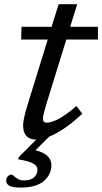

<svg xmlns="http://www.w3.org/2000/svg" viewBox="-20 -636 474 889"><path d="M75.5 232.5Q37.5 232.5 23 224Q8.5 215.5 8.5 200.5Q8.5 189 15.8 180.8Q23 172.5 34 172.5Q38 172.5 44.8 179.2Q51.5 186 62.8 192.8Q74 199.5 91 199.5Q121 199.5 137.2 185.5Q153.5 171.5 153.5 149Q153.5 133 134.8 121.8Q116 110.5 64 101.5L67 91.5L148 10Q146.5 10 144.5 10Q118 10 102.5 -6.2Q87 -22.5 87 -55Q87 -69 91.5 -90.5Q96 -112 107 -148.5L201 -453H78L79.5 -512H219L251.5 -616.5H337.5L305 -512H433.5V-453H287L194 -152Q187.5 -130 183.2 -113.2Q179 -96.5 179 -88.5Q179 -76 183.5 -72Q188 -68 197.5 -68Q215 -68 246.5 -82.8Q278 -97.5 334 -145L361 -109.5Q315.5 -67 277.5 -41.5Q239.5 -16 208.5 -4L144.5 59.5Q186 71 202 88.5Q218 106 218 128Q218 171.5 183.2 202Q148.5 232.5 75.5 232.5Z"/></svg>

Font: Newsreader Caption
Style: Italic
Weight: 400
Italic angle: -17°
Designer: Hugues Gentile
Foundry: Production Type
Version: Version 1.001